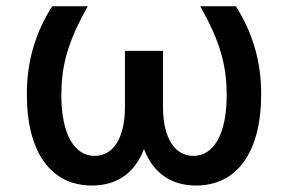

<svg xmlns="http://www.w3.org/2000/svg" viewBox="-20 -565 893 595"><path d="M252.1 -545.5H141.7C89.8 -464.5 63.2 -373.9 63.2 -274.9C62.5 -92 138.5 9.9 264.9 9.9C343.8 9.9 398.4 -30.2 426.1 -103C454.2 -30.2 508.9 9.9 587.4 9.9C713.8 9.9 789.8 -92 789.4 -274.9C789.4 -373.9 762.8 -464.5 710.9 -545.5H600.5C665.5 -431.5 682.5 -355.8 682.5 -270.2C682.5 -151.6 643.8 -82 579.2 -82C522.7 -82 485.1 -135.3 485.1 -234V-407.3H367.2V-234C367.2 -135.3 329.9 -82 273.4 -82C208.8 -82 170.1 -151.6 170.1 -270.2C170.1 -355.8 187.1 -431.5 252.1 -545.5Z"/></svg>

Font: Margiela Sans Medium
Style: Regular
Weight: 500
Designer: Stefan Endress, Andreas Faust
Version: Version 1.100;FEAKit 1.0